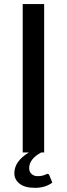

<svg xmlns="http://www.w3.org/2000/svg" viewBox="-20 -737 323 928"><path d="M121.1 75.2Q121.1 93.8 132.8 104Q144.5 114.3 160.2 114.3Q175.8 114.3 182.9 112.5Q189.9 110.8 195.1 108.9Q200.2 106.9 203.1 105.2Q206.1 103.5 210.9 103.5Q215.8 103.5 218.3 109.9L232.9 145.5Q199.2 170.9 149.4 170.9Q100.1 170.9 74.7 150.9Q49.3 130.9 49.3 100.6Q49.3 42.5 119.1 0H89.8V-717.3H193.4V0H178.7Q121.1 31.7 121.1 75.2Z"/></svg>

Font: Lato-Medium
Style: Regular
Weight: 500
Designer: Lukasz Dziedzic
Foundry: tyPoland Lukasz Dziedzic
Version: Version 2.006; 2014-01-15